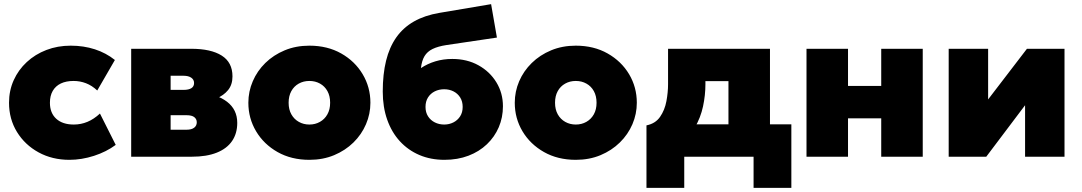

<svg xmlns="http://www.w3.org/2000/svg" viewBox="-20 -755 5211 925"><path d="M314.5 15Q231.5 15 165.8 -21Q100 -57 61.8 -119.2Q23.5 -181.5 23.5 -260Q23.5 -318.5 46 -368.5Q68.5 -418.5 109 -456Q149.5 -493.5 203.5 -514.2Q257.5 -535 320.5 -535Q383 -535 437 -517.5Q491 -500 533.5 -466L448.5 -319Q423 -343 394.2 -354Q365.5 -365 334.5 -365Q298.5 -365 273 -352.8Q247.5 -340.5 234 -317Q220.5 -293.5 220.5 -260Q220.5 -210.5 251 -182.8Q281.5 -155 335.5 -155Q370 -155 401.2 -168Q432.5 -181 461.5 -208L537.5 -57Q492.5 -23.5 432.8 -4.2Q373 15 314.5 15Z M612 0V-520H901Q996.5 -520 1048.2 -487.2Q1100 -454.5 1100 -387Q1100 -347 1078.8 -321Q1057.5 -295 1022.8 -280.8Q988 -266.5 947 -262L944 -307Q1024.5 -302.5 1073.8 -264.8Q1123 -227 1123 -163Q1123 -112 1098 -75.5Q1073 -39 1024.2 -19.5Q975.5 0 904 0ZM802 -130H878Q903 -130 915.5 -139.8Q928 -149.5 928 -166Q928 -181 916.2 -190.5Q904.5 -200 878 -200H786V-322H865Q889 -322 902 -330.2Q915 -338.5 915 -355Q915 -371.5 901.2 -380.8Q887.5 -390 865 -390H802Z M1470.5 15Q1383.5 15 1317.2 -22.5Q1251 -60 1213.8 -122.5Q1176.5 -185 1176.5 -260Q1176.5 -314 1197.8 -363.5Q1219 -413 1258.2 -451.5Q1297.5 -490 1351.5 -512.5Q1405.5 -535 1470.5 -535Q1557.5 -535 1623.8 -497.5Q1690 -460 1727.2 -397.5Q1764.5 -335 1764.5 -260Q1764.5 -206 1743.2 -156.5Q1722 -107 1682.8 -68.5Q1643.5 -30 1589.8 -7.5Q1536 15 1470.5 15ZM1470.5 -155Q1498.5 -155 1521.2 -167.8Q1544 -180.5 1557.2 -204Q1570.5 -227.5 1570.5 -260Q1570.5 -292.5 1557.5 -316Q1544.5 -339.5 1521.8 -352.2Q1499 -365 1470.5 -365Q1442 -365 1419.2 -352.2Q1396.5 -339.5 1383.5 -316Q1370.5 -292.5 1370.5 -260Q1370.5 -227.5 1383.8 -204Q1397 -180.5 1419.8 -167.8Q1442.5 -155 1470.5 -155Z M2121 15Q2055 15 2000.5 -8.2Q1946 -31.5 1906.5 -74.5Q1867 -117.5 1845.5 -178.2Q1824 -239 1824 -314Q1824 -397.5 1840 -462.5Q1856 -527.5 1889.2 -574.8Q1922.5 -622 1974.2 -651.5Q2026 -681 2097 -693L2346 -735L2374 -574L2131 -538Q2089.5 -531.5 2064 -519Q2038.5 -506.5 2025.2 -484.5Q2012 -462.5 2008 -427Q2039.5 -448 2077.5 -459.5Q2115.5 -471 2159 -471Q2230 -471 2285 -440.5Q2340 -410 2371.5 -358.2Q2403 -306.5 2403 -243Q2403 -189 2383 -142.2Q2363 -95.5 2325.8 -60Q2288.5 -24.5 2236.8 -4.8Q2185 15 2121 15ZM2120 -155Q2144 -155 2164.2 -165.2Q2184.5 -175.5 2196.8 -194.5Q2209 -213.5 2209 -240Q2209 -266.5 2197 -285.5Q2185 -304.5 2164.8 -314.8Q2144.5 -325 2120 -325Q2095 -325 2074.5 -314.8Q2054 -304.5 2042 -285.5Q2030 -266.5 2030 -240Q2030 -213.5 2042.2 -194.5Q2054.5 -175.5 2075 -165.2Q2095.5 -155 2120 -155Z M2754 15Q2667 15 2600.8 -22.5Q2534.5 -60 2497.2 -122.5Q2460 -185 2460 -260Q2460 -314 2481.2 -363.5Q2502.5 -413 2541.8 -451.5Q2581 -490 2635 -512.5Q2689 -535 2754 -535Q2841 -535 2907.2 -497.5Q2973.5 -460 3010.8 -397.5Q3048 -335 3048 -260Q3048 -206 3026.8 -156.5Q3005.5 -107 2966.2 -68.5Q2927 -30 2873.2 -7.5Q2819.5 15 2754 15ZM2754 -155Q2782 -155 2804.8 -167.8Q2827.5 -180.5 2840.8 -204Q2854 -227.5 2854 -260Q2854 -292.5 2841 -316Q2828 -339.5 2805.2 -352.2Q2782.5 -365 2754 -365Q2725.5 -365 2702.8 -352.2Q2680 -339.5 2667 -316Q2654 -292.5 2654 -260Q2654 -227.5 2667.2 -204Q2680.5 -180.5 2703.2 -167.8Q2726 -155 2754 -155Z M3489.5 0V-364H3378.5V-349Q3378.5 -296.5 3367 -242.5Q3355.5 -188.5 3327.5 -140.5Q3299.5 -92.5 3251 -58Q3202.5 -23.5 3128.5 -10L3094.5 -151Q3137.5 -159.5 3160 -192Q3182.5 -224.5 3190.5 -267.2Q3198.5 -310 3198.5 -349V-520H3689.5V0ZM3094.5 150V-151L3191.5 -145L3223.5 -156H3792.5V150H3610.5V0H3276.5V150Z M3865.5 0V-520H4065.5V-341H4225.5V-520H4425.5V0H4225.5V-185H4065.5V0Z M4550.5 0V-520H4740.5V-276L4927.5 -520H5108.5V0H4918.5V-248L4731.5 0Z"/></svg>

Font: Geologica Cursive Black
Style: Regular
Weight: 900
Designer: Sindre Bremnes, Frode Helland
Foundry: Monokrom Skriftforlag AS
Version: Version 1.010;gftools[0.9.28]